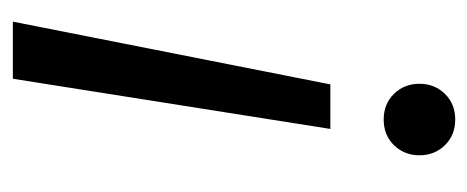

<svg xmlns="http://www.w3.org/2000/svg" viewBox="-240 -338 745 306"><g transform="rotate(90 133.0 -185.5)"><path d="M186 -339 106 167H15L115 -339ZM171 -538Q196 -538 212 -521.5Q228 -505 228 -481Q228 -457 212 -440.5Q196 -424 171 -424Q146 -424 130 -440.5Q114 -457 114 -481Q114 -505 130 -521.5Q146 -538 171 -538Z"/></g></svg>

Font: DM Sans 9pt
Style: Italic
Weight: 400
Italic angle: -10°
Designer: Colophon Foundry, Jonny Pinhorn
Foundry: Colophon Foundry
Version: Version 4.004